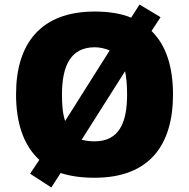

<svg xmlns="http://www.w3.org/2000/svg" viewBox="-20 -842 837 849"><path d="M745 -424C745 -543 716 -641 650 -705L690 -766L597 -822L560 -764C516 -782 462 -791 399 -791C158 -791 51 -647 51 -425C51 -300 83 -200 154 -135L113 -74L207 -13L248 -77C291 -63 341 -56 398 -56C643 -56 745 -203 745 -424ZM254 -424C254 -553 294 -633 399 -633C423 -633 446 -627 465 -619L268 -307C257 -339 254 -379 254 -424ZM542 -424C542 -295 504 -217 398 -217C377 -217 357 -220 341 -224L533 -527C539 -499 542 -464 542 -424Z"/></svg>

Font: Noto Sans Malayalam UI Black
Style: Regular
Weight: 900
Designer: Jelle Bosma - Monotype Design Team
Foundry: Monotype Imaging Inc.
Version: Version 2.104